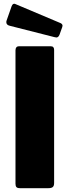

<svg xmlns="http://www.w3.org/2000/svg" viewBox="-20 -984 363 1004"><path d="M246 -742Q263 -742 263 -723V-27Q263 -12 256 -6Q249 0 233 0H85Q71 0 66 -5.5Q61 -11 61 -23V-721Q61 -731 65.5 -736.5Q70 -742 78 -742ZM60 -963 297 -863Q307 -858 307 -849L305 -841L291 -802Q285 -788 275 -788Q272 -788 264 -790L32 -849Q13 -853 13 -868Q13 -874 15 -878L41 -952Q44 -960 49 -963Q54 -966 60 -963Z"/></svg>

Font: Libre Franklin ExtraBold
Style: Regular
Weight: 800
Designer: Pablo Impallari, Rodrigo Fuenzalida
Foundry: Impallari Type
Version: Version 1.002; ttfautohint (v1.5)